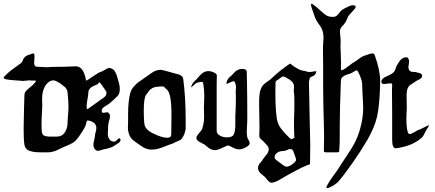

<svg xmlns="http://www.w3.org/2000/svg" viewBox="-44 -806 2300 1016"><path d="M424.8 -232.4Q442.4 -245.1 458.5 -256.3Q474.6 -267.6 487.3 -277.3Q488.3 -278.3 499.5 -285.6Q510.7 -293 515.1 -299.3Q519.5 -305.7 519.5 -314.5Q519.5 -318.4 517.6 -322.3Q515.6 -326.2 511.7 -331.5Q507.8 -336.9 505.9 -339.8Q492.2 -362.3 482.4 -370.1Q480.5 -371.1 479.5 -369.6Q478.5 -368.2 477.1 -365.2Q475.6 -362.3 473.6 -361.3Q456.1 -353.5 446.3 -348.6Q436.5 -343.8 431.6 -336.9Q426.8 -330.1 425.3 -327.6Q423.8 -325.2 423.3 -314.5Q422.9 -303.7 421.9 -297.9Q420.9 -293 418.9 -281.2Q417 -269.5 415.5 -259.3Q414.1 -249 414.1 -242.2Q414.1 -228.5 418.9 -228.5Q420.9 -228.5 424.8 -232.4ZM239.3 -83H252.9Q278.3 -83 291 -95.7Q300.8 -105.5 305.7 -117.7Q310.5 -129.9 312 -139.2Q313.5 -148.4 314 -166Q314.5 -183.6 315.4 -192.4Q318.4 -218.8 318.4 -240.2Q318.4 -267.6 313.5 -318.4Q312.5 -327.1 308.1 -334Q303.7 -340.8 301.3 -343.8Q298.8 -346.7 288.1 -354.5Q277.3 -362.3 276.4 -363.3Q250 -380.9 238.3 -380.9Q217.8 -380.9 199.2 -357.4Q178.7 -328.1 178.7 -283.2Q178.7 -278.3 179.2 -266.1Q179.7 -253.9 179.7 -248Q179.7 -230.5 178.7 -221.7Q175.8 -181.6 175.8 -151.4Q175.8 -120.1 177.7 -105.5Q178.7 -99.6 182.1 -95.2Q185.5 -90.8 189.5 -88.4Q193.4 -85.9 200.7 -85Q208 -84 212.4 -83.5Q216.8 -83 226.1 -83Q235.4 -83 239.3 -83ZM492.2 -426.8Q499 -428.7 512.7 -437.5Q526.4 -446.3 534.2 -446.3Q539.1 -446.3 542 -445.3Q549.8 -442.4 555.7 -438Q561.5 -433.6 565.4 -425.8Q569.3 -418 571.3 -413.6Q573.2 -409.2 576.7 -397.5Q580.1 -385.7 581.1 -381.8Q589.8 -356.4 589.8 -335Q589.8 -317.4 584 -306.6Q578.1 -295.9 562.5 -282.7Q546.9 -269.5 542 -264.6Q536.1 -257.8 523.4 -250.5Q510.7 -243.2 502.4 -236.3Q494.1 -229.5 494.1 -220.7Q494.1 -216.8 495.1 -213.9Q496.1 -209 502.9 -209Q505.9 -209 512.7 -210.4Q519.5 -211.9 522.5 -211.9Q528.3 -211.9 531.2 -208Q538.1 -200.2 538.1 -190.4Q538.1 -183.6 533.2 -166.5Q528.3 -149.4 528.3 -140.6Q528.3 -122.1 527.3 -113.3Q526.4 -104.5 526.4 -98.6Q526.4 -79.1 537.1 -66.4Q544.9 -56.6 560.5 -56.6Q566.4 -56.6 575.2 -65.4Q584 -74.2 586.9 -74.2Q589.8 -74.2 590.8 -72.3Q593.8 -68.4 593.8 -64.5Q593.8 -61.5 591.8 -58.1Q589.8 -54.7 585.4 -51.3Q581.1 -47.9 577.6 -45.4Q574.2 -43 568.4 -39.6Q562.5 -36.1 560.5 -34.2Q543 -22.5 503.9 -15.6Q500 -14.6 489.3 -11.2Q478.5 -7.8 473.6 -7.8Q466.8 -7.8 461.9 -12.7Q450.2 -23.4 450.2 -40Q450.2 -47.9 454.6 -65.9Q459 -84 459 -93.8Q459 -95.7 462.4 -107.9Q465.8 -120.1 465.8 -127.9Q465.8 -152.3 441.4 -163.1Q415 -173.8 414.1 -162.1Q413.1 -155.3 410.6 -147Q408.2 -138.7 402.8 -129.4Q397.5 -120.1 394 -113.8Q390.6 -107.4 382.3 -96.2Q374 -85 372.1 -81.1Q365.2 -71.3 358.4 -64Q351.6 -56.6 341.8 -50.8Q332 -44.9 325.7 -42Q319.3 -39.1 305.2 -33.2Q291 -27.3 285.2 -24.4Q280.3 -22.5 266.6 -15.6Q252.9 -8.8 247.6 -6.8Q242.2 -4.9 231.4 -2.4Q220.7 0 210 0H208H201.2H170.9Q153.3 0 140.6 -1.5Q127.9 -2.9 115.2 -6.8Q102.5 -10.7 94.7 -19.5Q86.9 -28.3 85 -42Q81.1 -66.4 81.1 -124Q81.1 -163.1 83 -226.1Q85 -289.1 85 -296.9Q85 -313.5 91.8 -322.3Q98.6 -331.1 114.3 -343.3Q129.9 -355.5 141.6 -369.1Q146.5 -376 146.5 -377Q146.5 -379.9 137.7 -379.9H126H122.1Q118.2 -380.9 111.3 -380.9Q106.4 -380.9 95.7 -379.4Q85 -377.9 79.1 -377.9H74.2Q67.4 -378.9 50.8 -379.9Q34.2 -380.9 23.4 -381.8Q12.7 -382.8 0.5 -384.3Q-11.7 -385.7 -18.1 -388.2Q-24.4 -390.6 -24.4 -394.5Q-24.4 -397.5 -22.5 -399.4Q2 -425.8 30.3 -445.3Q58.6 -464.8 65.4 -470.7Q74.2 -477.5 77.1 -487.8Q80.1 -498 89.8 -506.3Q99.6 -514.6 127.9 -522.5Q128.9 -522.5 129.9 -522.9Q130.9 -523.4 131.8 -523.4Q138.7 -523.4 138.7 -507.8Q138.7 -502.9 137.7 -491.2Q136.7 -479.5 136.7 -473.6Q136.7 -454.1 149.4 -453.1Q196.3 -450.2 204.1 -450.2Q210 -450.2 218.3 -451.2Q226.6 -452.1 238.3 -452.1Q305.7 -452.1 353.5 -455.1H357.4Q398.4 -455.1 411.1 -380.9Q411.1 -379.9 413.1 -379.9Q417 -379.9 448.2 -401.9Q479.5 -423.8 492.2 -426.8Z M786.1 -346.7Q772.5 -345.7 762.2 -339.8Q752 -334 746.6 -327.6Q741.2 -321.3 729.5 -304.7Q716.8 -288.1 716.8 -222.7Q716.8 -207 717.3 -190.4Q717.8 -173.8 718.8 -163.1L719.7 -152.3Q722.7 -118.2 773.4 -96.7Q814.5 -77.1 840.8 -77.1Q862.3 -77.1 862.3 -94.7Q862.3 -113.3 862.8 -149.9Q863.3 -186.5 863.3 -203.1Q863.3 -316.4 836.9 -334Q833 -336.9 830.6 -339.4Q828.1 -341.8 827.1 -343.3Q826.2 -344.7 824.7 -346.2Q823.2 -347.7 821.3 -348.1Q819.3 -348.6 815.4 -348.6Q800.8 -348.6 786.1 -346.7ZM756.8 -418.9Q780.3 -436.5 805.7 -436.5Q816.4 -436.5 876 -418.9Q878.9 -418 888.7 -415.5Q898.4 -413.1 902.8 -411.6Q907.2 -410.2 913.1 -406.7Q918.9 -403.3 921.9 -398.4Q924.8 -393.6 925.8 -386.7Q938.5 -291 938.5 -171.9V-149.4V-122.1Q933.6 -98.6 925.8 -84.5Q918 -70.3 911.6 -66.4Q905.3 -62.5 892.1 -57.1Q878.9 -51.8 871.1 -46.9Q857.4 -43 822.3 -28.8Q787.1 -14.6 763.7 -14.6H751Q740.2 -15.6 730.5 -19Q720.7 -22.5 715.8 -25.4Q710.9 -28.3 699.2 -36.6Q687.5 -44.9 682.6 -47.9Q652.3 -67.4 644.5 -83Q632.8 -105.5 632.8 -129.9Q632.8 -134.8 633.3 -145Q633.8 -155.3 633.8 -161.1V-167V-199.2Q633.8 -240.2 637.2 -268.6Q640.6 -296.9 645.5 -314.5Q650.4 -332 663.1 -346.7Q675.8 -361.3 685.1 -368.7Q694.3 -376 717.8 -391.6Q741.2 -407.2 756.8 -418.9Z M1087.9 -11.7Q1077.1 -13.7 1069.3 -17.6Q1061.5 -21.5 1051.8 -29.8Q1042 -38.1 1037.1 -42Q1033.2 -43.9 1020.5 -50.3Q1007.8 -56.6 1001.5 -62.5Q995.1 -68.4 995.1 -77.1Q995.1 -85 1008.8 -100.6Q1022.5 -116.2 1025.4 -123Q1036.1 -153.3 1036.1 -186.5Q1036.1 -192.4 1035.6 -206.1Q1035.2 -219.7 1035.2 -227.5V-240.2Q1037.1 -289.1 1037.1 -297.9Q1037.1 -330.1 1031.2 -366.2Q1030.3 -373 1021.5 -373Q1017.6 -373 1009.8 -371.1Q1002 -369.1 1001 -369.1Q996.1 -368.2 988.3 -361.8Q980.5 -355.5 974.6 -349.6Q968.8 -343.8 967.8 -343.8Q966.8 -343.8 967.8 -347.7Q972.7 -361.3 977.1 -367.2Q981.4 -373 986.8 -377.9Q992.2 -382.8 996.1 -386.7Q997.1 -387.7 1003.4 -395Q1009.8 -402.3 1014.2 -407.2Q1018.6 -412.1 1025.9 -418Q1033.2 -423.8 1041.5 -426.8Q1049.8 -429.7 1058.6 -429.7Q1066.4 -429.7 1070.3 -428.7Q1103.5 -419.9 1103.5 -406.2Q1103.5 -404.3 1103 -388.2Q1102.5 -372.1 1102.5 -342.8V-114.3Q1102.5 -98.6 1119.1 -88.9Q1135.7 -79.1 1157.2 -79.1Q1186.5 -79.1 1193.4 -95.7Q1201.2 -113.3 1201.2 -143.6V-176.8V-192.4Q1204.1 -242.2 1204.1 -275.4Q1204.1 -287.1 1204.1 -296.9Q1204.1 -306.6 1203.6 -312Q1203.1 -317.4 1203.1 -318.4Q1203.1 -324.2 1204.1 -333Q1205.1 -341.8 1205.1 -345.7Q1205.1 -358.4 1198.2 -372.1Q1197.3 -376 1191.4 -376Q1185.5 -376 1171.9 -369.1Q1158.2 -362.3 1156.2 -362.3Q1154.3 -362.3 1154.3 -364.3Q1154.3 -374 1160.6 -384.8Q1167 -395.5 1173.8 -400.4L1180.7 -406.2Q1181.6 -407.2 1191.4 -417.5Q1201.2 -427.7 1204.1 -430.2Q1207 -432.6 1215.3 -436.5Q1223.6 -440.4 1232.4 -441.4H1236.3Q1261.7 -441.4 1261.7 -425.8Q1261.7 -419.9 1263.2 -356Q1264.6 -292 1264.6 -172.9Q1264.6 -159.2 1263.2 -139.6Q1261.7 -120.1 1261.7 -111.3Q1261.7 -95.7 1264.6 -78.1Q1265.6 -75.2 1271.5 -64.9Q1277.3 -54.7 1277.3 -48.8Q1277.3 -36.1 1252.9 -24.4Q1235.4 -15.6 1220.7 -15.6Q1205.1 -15.6 1186.5 -25.9Q1168 -36.1 1163.1 -36.1Q1157.2 -36.1 1132.8 -23.9Q1108.4 -11.7 1093.8 -11.7Z M1493.2 -71.3Q1497.1 -69.3 1499 -69.8Q1501 -70.3 1505.9 -72.8Q1510.7 -75.2 1513.7 -76.2Q1511.7 -113.3 1511.7 -165Q1511.7 -185.5 1513.7 -234.4V-254.9V-275.4Q1513.7 -302.7 1510.7 -324.2Q1510.7 -324.2 1510.7 -329.1Q1510.7 -333 1511.2 -340.3Q1511.7 -347.7 1511.7 -350.6Q1511.7 -368.2 1488.3 -384.8Q1462.9 -401.4 1454.1 -401.4Q1447.3 -401.4 1430.7 -386.7Q1429.7 -385.7 1423.8 -382.3Q1418 -378.9 1416 -376.5Q1414.1 -374 1414.1 -369.1Q1413.1 -357.4 1413.1 -323.2Q1413.1 -196.3 1425.8 -158.2Q1431.6 -140.6 1444.8 -123.5Q1458 -106.4 1474.1 -90.3Q1490.2 -74.2 1493.2 -71.3ZM1436.5 54.7Q1462.9 76.2 1472.7 76.2Q1483.4 76.2 1501 64.5Q1522.5 49.8 1522.5 40Q1522.5 30.3 1512.7 7.8Q1511.7 5.9 1510.3 0.5Q1508.8 -4.9 1507.8 -6.8Q1506.8 -8.8 1504.4 -11.7Q1502 -14.6 1498 -16.6Q1495.1 -17.6 1490.2 -17.6Q1486.3 -17.6 1475.1 -12.2Q1463.9 -6.8 1453.1 -6.8Q1435.5 -6.8 1422.4 2.4Q1409.2 11.7 1409.2 26.4Q1409.2 32.2 1413.1 36.6Q1417 41 1425.3 46.4Q1433.6 51.8 1436.5 54.7ZM1399.4 160.2Q1397.5 161.1 1393.6 161.1Q1386.7 161.1 1380.9 156.2Q1375 151.4 1368.2 142.6Q1361.3 133.8 1357.4 129.9Q1354.5 127 1346.2 120.6Q1337.9 114.3 1333.5 109.9Q1329.1 105.5 1325.2 98.1Q1321.3 90.8 1321.3 82Q1321.3 74.2 1325.2 66.9Q1329.1 59.6 1336.4 51.8Q1343.8 43.9 1346.7 38.1Q1348.6 33.2 1363.3 16.1Q1377.9 -1 1377.9 -15.6Q1377.9 -23.4 1375 -28.8Q1372.1 -34.2 1365.7 -40.5Q1359.4 -46.9 1356.4 -50.8Q1353.5 -55.7 1340.8 -65.9Q1328.1 -76.2 1328.1 -85.9Q1328.1 -86.9 1328.1 -91.3Q1328.1 -95.7 1328.6 -106Q1329.1 -116.2 1329.1 -131.8Q1329.1 -153.3 1328.1 -195.8Q1327.1 -238.3 1327.1 -255.9Q1327.1 -306.6 1333 -326.2Q1338.9 -344.7 1346.7 -354Q1354.5 -363.3 1367.2 -371.6Q1379.9 -379.9 1387.7 -386.7Q1441.4 -437.5 1491.2 -469.7Q1524.4 -443.4 1547.9 -434.6Q1558.6 -432.6 1566.9 -430.7Q1575.2 -428.7 1578.6 -427.7Q1582 -426.8 1585.9 -425.8Q1589.8 -424.8 1592.8 -424.8Q1595.7 -424.8 1599.6 -425.3Q1603.5 -425.8 1612.3 -427.2Q1621.1 -428.7 1629.9 -429.7Q1627.9 -410.2 1612.8 -403.8Q1597.7 -397.5 1595.7 -394.5Q1590.8 -375 1590.8 -373Q1590.8 -335 1594.2 -200.2Q1597.7 -65.4 1597.7 -44.9V-32.2Q1597.7 -17.6 1597.2 7.8Q1596.7 33.2 1596.7 51.8Q1596.7 61.5 1594.2 64Q1591.8 66.4 1587.4 66.4Q1583 66.4 1581.1 68.4Q1553.7 79.1 1523.9 95.7Q1494.1 112.3 1480.5 119.1Q1468.8 125 1455.6 133.3Q1442.4 141.6 1430.2 148.4Q1418 155.3 1399.4 160.2Z M1611.3 -783.2Q1629.9 -770.5 1649.4 -752Q1668.9 -733.4 1682.1 -725.1Q1695.3 -716.8 1714.8 -716.8H1722.7Q1736.3 -717.8 1748.5 -734.4Q1760.7 -751 1769.5 -755.9Q1809.6 -778.3 1820.3 -778.3Q1827.1 -778.3 1831.1 -777.3Q1837.9 -776.4 1837.9 -769.5Q1837.9 -762.7 1820.3 -744.6Q1802.7 -726.6 1798.8 -719.7Q1794.9 -712.9 1791 -702.6Q1787.1 -692.4 1781.7 -684.6Q1776.4 -676.8 1765.6 -666Q1754.9 -655.3 1754.9 -636.7Q1754.9 -629.9 1756.8 -614.7Q1758.8 -599.6 1758.8 -591.8Q1758.8 -589.8 1758.3 -581.1Q1757.8 -572.3 1757.8 -561.5Q1757.8 -544.9 1759.3 -516.6Q1760.7 -488.3 1760.7 -473.6Q1760.7 -465.8 1760.3 -458.5Q1759.8 -451.2 1759.8 -447.3Q1759.8 -443.4 1759.8 -442.4Q1759.8 -434.6 1764.6 -434.6Q1769.5 -434.6 1781.2 -442.4Q1793 -450.2 1807.1 -461.4Q1821.3 -472.7 1829.1 -476.6Q1837.9 -481.4 1856 -495.1Q1874 -508.8 1888.7 -512.7Q1891.6 -513.7 1905.8 -518.6Q1919.9 -523.4 1925.8 -523.4Q1936.5 -523.4 1939.5 -512.7Q1967.8 -432.6 1967.8 -376Q1967.8 -371.1 1967.3 -359.9Q1966.8 -348.6 1966.8 -341.8Q1963.9 -247.1 1951.7 -190.9Q1939.5 -134.8 1900.4 -66.4Q1866.2 -7.8 1820.8 57.1Q1775.4 122.1 1745.1 156.2Q1736.3 166 1716.3 177.7Q1696.3 189.5 1687.5 189.5Q1683.6 189.5 1683.6 184.6Q1683.6 181.6 1684.6 179.7Q1697.3 154.3 1718.8 125.5Q1740.2 96.7 1748 84Q1759.8 64.5 1789.6 20.5Q1819.3 -23.4 1834.5 -53.2Q1849.6 -83 1861.3 -123Q1877.9 -182.6 1877.9 -233.4Q1877.9 -252.9 1874 -315.4Q1873 -325.2 1873 -342.8Q1873 -360.4 1872.1 -368.2Q1871.1 -376 1865.7 -392.1Q1860.4 -408.2 1849.6 -428.7Q1847.7 -433.6 1842.8 -433.6Q1838.9 -433.6 1827.6 -426.3Q1816.4 -418.9 1810.5 -417Q1809.6 -417 1803.7 -415Q1797.9 -413.1 1795.9 -412.6Q1793.9 -412.1 1789.1 -410.2Q1784.2 -408.2 1782.2 -407.2Q1780.3 -406.2 1776.4 -404.3Q1772.5 -402.3 1771 -400.4Q1769.5 -398.4 1766.6 -396Q1763.7 -393.6 1762.7 -391.1Q1761.7 -388.7 1760.7 -385.3Q1759.8 -381.8 1759.8 -377.9Q1753.9 -224.6 1753.9 -140.6V-87.9Q1753.9 -44.9 1751 -6.8Q1751 0 1739.3 0H1716.8H1709H1703.1H1680.7Q1669.9 0 1669.9 -6.8Q1669.9 -8.8 1669.9 -18.1Q1669.9 -27.3 1670.4 -43.5Q1670.9 -59.6 1670.9 -78.1Q1670.9 -116.2 1667 -254.9Q1666 -288.1 1666 -347.7V-453.1Q1666 -511.7 1665 -545.9V-551.8Q1665 -563.5 1666.5 -581.5Q1668 -599.6 1668 -607.4Q1668 -626 1663.1 -641.6Q1659.2 -657.2 1644 -677.2Q1628.9 -697.3 1624 -710.9Q1601.6 -771.5 1601.6 -780.3Q1601.6 -786.1 1605.5 -786.1Q1607.4 -786.1 1611.3 -783.2Z M2224.6 -137.7Q2213.9 -122.1 2207 -108.9Q2200.2 -95.7 2198.2 -91.3Q2196.3 -86.9 2191.9 -81.5Q2187.5 -76.2 2177.7 -69.3Q2130.9 -32.2 2052.7 -21.5H2049.8Q2031.2 -21.5 2031.2 -66.4V-201.2Q2031.2 -222.7 2030.8 -258.3Q2030.3 -293.9 2030.3 -309.6Q2030.3 -322.3 2030.3 -332.5Q2030.3 -342.8 2030.8 -346.7Q2031.2 -350.6 2031.2 -354Q2031.2 -357.4 2031.2 -358.4Q2031.2 -365.2 2021.5 -365.2Q2017.6 -365.2 2005.4 -363.3Q1993.2 -361.3 1988.3 -361.3Q1977.5 -361.3 1974.6 -369.1V-376Q1974.6 -390.6 2003.4 -402.8Q2032.2 -415 2041 -425.8Q2046.9 -432.6 2050.3 -445.8Q2053.7 -459 2070.3 -482.4Q2085 -502.9 2105.5 -502.9Q2114.3 -502.9 2117.2 -495.1Q2121.1 -487.3 2121.1 -481.4Q2121.1 -476.6 2119.1 -466.3Q2117.2 -456.1 2117.2 -451.2Q2117.2 -438.5 2125 -430.7Q2129.9 -425.8 2138.2 -425.8Q2146.5 -425.8 2153.3 -424.8Q2157.2 -423.8 2168.5 -421.4Q2179.7 -418.9 2184.6 -415.5Q2189.5 -412.1 2189.5 -403.3Q2189.5 -396.5 2183.6 -391.6Q2177.7 -386.7 2168 -382.3Q2158.2 -377.9 2153.3 -374Q2148.4 -370.1 2127 -356.4Q2107.4 -342.8 2107.4 -300.8Q2107.4 -293 2107.9 -274.4Q2108.4 -255.9 2108.4 -246.1V-234.4Q2106.4 -197.3 2106.4 -178.7Q2106.4 -127.9 2114.3 -105.5Q2117.2 -96.7 2125 -96.7Q2131.8 -96.7 2149.9 -107.4Q2168 -118.2 2174.8 -120.1Q2181.6 -122.1 2201.2 -132.3Q2220.7 -142.6 2224.6 -142.6Q2226.6 -142.6 2226.6 -141.6Z"/></svg>

Font: Isabella
Style: Medium
Weight: 500
Designer: John Stracke
Version: Version 001.202